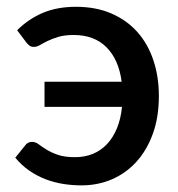

<svg xmlns="http://www.w3.org/2000/svg" viewBox="-20 -538 525 565"><path d="M30.5 -449 57.5 -413C60.8 -409 64 -405.8 67 -403.5C70 -401.2 74.3 -400 80 -400C85.7 -400 91.6 -401.8 97.7 -405.5C103.9 -409.2 111.4 -413.2 120.2 -417.5C129.1 -421.8 139.6 -425.8 151.7 -429.5C163.9 -433.2 179 -435 197 -435C237.3 -435 269.5 -422.9 293.5 -398.8C317.5 -374.6 332.3 -340.8 338 -297.5H111V-223.5H339C336.7 -199.8 331.7 -178.8 324 -160.2C316.3 -141.8 306.6 -126.2 294.7 -113.8C282.9 -101.2 269.1 -91.8 253.2 -85.2C237.4 -78.8 220 -75.5 201 -75.5C180.3 -75.5 163.3 -77.8 150 -82.5C136.7 -87.2 125.5 -92.3 116.5 -98C107.5 -103.7 99.9 -108.8 93.7 -113.5C87.6 -118.2 81 -120.5 74 -120.5C65.7 -120.5 59 -117 54 -110L25 -74C37.3 -59 51 -46.3 66 -36C81 -25.7 96.9 -17.2 113.7 -10.7C130.6 -4.2 148 0.4 166 3.3C184 6.1 202 7.5 220 7.5C251.7 7.5 281.3 1.6 309 -10.2C336.7 -22.1 360.7 -39.2 381.2 -61.7C401.7 -84.2 417.9 -111.7 429.7 -144.2C441.6 -176.7 447.5 -213.8 447.5 -255.5C447.5 -293.2 442.2 -328.1 431.5 -360.2C420.8 -392.4 405.2 -420.2 384.5 -443.5C363.8 -466.8 338.3 -485.1 308 -498.2C277.7 -511.4 242.8 -518 203.5 -518C166.5 -518 133.9 -512 105.7 -500C77.6 -488 52.5 -471 30.5 -449Z"/></svg>

Font: Lato Semibold
Style: Regular
Weight: 600
Designer: Lukasz Dziedzic
Foundry: tyPoland Lukasz Dziedzic
Version: Version 2.006; 2014-01-15